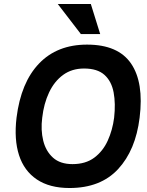

<svg xmlns="http://www.w3.org/2000/svg" viewBox="-20 -934 740 964"><path d="M436 -914 483 -763H386L270 -914ZM63 -343Q85 -520 176 -615Q267 -710 417 -710Q573 -710 638 -615Q703 -520 681 -343Q661 -180 573 -85Q485 10 329 10Q229 10 165 -33Q101 -76 75.5 -155Q50 -234 63 -343ZM344 -110Q410 -110 453.5 -142.5Q497 -175 521 -228Q545 -281 553 -343Q561 -414 550.5 -470Q540 -526 504.5 -558Q469 -590 402 -590Q341 -590 297 -558Q253 -526 226.5 -470Q200 -414 192 -343Q184 -281 197 -228Q210 -175 246 -142.5Q282 -110 344 -110Z"/></svg>

Font: Haskoy Bold
Style: Italic
Weight: 700
Designer: Ertekin Erdin
Foundry: Ertekin Erdin
Version: Version 2.000; ttfautohint (v1.8.4.7-5d5b)